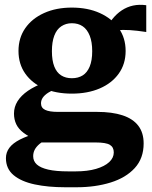

<svg xmlns="http://www.w3.org/2000/svg" viewBox="-20 -553 642 810"><path d="M597 -418Q558 -424 527.5 -426Q497 -428 475 -425Q453 -422 438 -411L421 -420Q436 -450 454 -472.5Q472 -495 494 -509.5Q516 -524 541.5 -529.5Q567 -535 597 -531ZM283 -158Q216 -158 165.5 -180Q115 -202 86.5 -242.5Q58 -283 58 -338Q58 -393 86.5 -434Q115 -475 166 -498Q217 -521 283 -521Q350 -521 401 -498Q452 -475 481 -434Q510 -393 510 -338Q510 -283 481 -242.5Q452 -202 401 -180Q350 -158 283 -158ZM283 -223Q310 -223 329 -235Q348 -247 358.5 -272.5Q369 -298 369 -337Q369 -376 358.5 -402.5Q348 -429 329 -442Q310 -455 283 -455Q258 -455 238.5 -442Q219 -429 209 -402.5Q199 -376 199 -337Q199 -298 209 -272.5Q219 -247 238 -235Q257 -223 283 -223ZM255 237Q183 237 126.5 225Q70 213 37.5 186Q5 159 5 114Q5 90 19.5 70.5Q34 51 64.5 35.5Q95 20 144 6L182 34Q160 43 146.5 54.5Q133 66 126.5 78.5Q120 91 120 106Q120 127 135.5 141Q151 155 183.5 162.5Q216 170 268 170H299Q349 170 385 159.5Q421 149 440.5 131Q460 113 460 90Q460 68 443.5 58Q427 48 383 48H137L133 38Q100 23 79 7Q58 -9 48.5 -29Q39 -49 39 -74Q39 -102 54 -126Q69 -150 98 -170Q127 -190 171 -206L220 -180Q199 -172 183.5 -162Q168 -152 160.5 -141Q153 -130 153 -117Q153 -98 170.5 -89.5Q188 -81 224 -81H389Q453 -81 497 -66.5Q541 -52 563.5 -22.5Q586 7 586 52Q586 115 548.5 156Q511 197 446.5 217Q382 237 303 237Z"/></svg>

Font: Roboto Serif 28pt SemiBold
Style: Regular
Weight: 600
Designer: Greg Gazdowicz
Foundry: Commercial Type
Version: Version 1.008